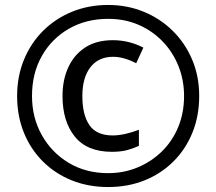

<svg xmlns="http://www.w3.org/2000/svg" viewBox="-20 -744 872 774"><path d="M416 10Q336 10 269 -17Q202 -44 152.5 -93.5Q103 -143 76 -210Q49 -277 49 -357Q49 -436 76.5 -503Q104 -570 153.5 -619.5Q203 -669 270 -696.5Q337 -724 416 -724Q492 -724 558.5 -697Q625 -670 675.5 -620.5Q726 -571 754.5 -504Q783 -437 783 -357Q783 -277 756 -210Q729 -143 679.5 -93.5Q630 -44 563 -17Q496 10 416 10ZM416 -46Q479 -46 534.5 -69Q590 -92 632.5 -133.5Q675 -175 698.5 -232Q722 -289 722 -357Q722 -421 699.5 -477.5Q677 -534 635.5 -577Q594 -620 538.5 -644Q483 -668 416 -668Q327 -668 257.5 -628Q188 -588 148.5 -518Q109 -448 109 -357Q109 -270 148.5 -199.5Q188 -129 257 -87.5Q326 -46 416 -46ZM431 -132Q331 -132 281.5 -193.5Q232 -255 232 -357Q232 -422 255.5 -473Q279 -524 324 -553Q369 -582 435 -582Q500 -582 558 -552L529 -489Q479 -515 436 -515Q377 -515 344.5 -473Q312 -431 312 -357Q312 -281 340.5 -239.5Q369 -198 435 -198Q458 -198 486.5 -204.5Q515 -211 540 -221V-156Q516 -145 491 -138.5Q466 -132 431 -132Z"/></svg>

Font: Noto Sans Sinhala UI Medium
Style: Regular
Weight: 500
Designer: Jelle Bosma - Monotype Design Team
Foundry: Monotype Imaging Inc.
Version: Version 2.006; ttfautohint (v1.8.4.7-5d5b)